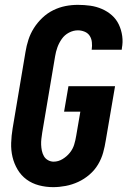

<svg xmlns="http://www.w3.org/2000/svg" viewBox="-20 -763 540 791"><path d="M199 8Q169 8 140.5 0.5Q112 -7 89.5 -23.5Q67 -40 52.5 -64.5Q38 -89 31.5 -116.5Q25 -144 26 -174Q27 -204 32 -234L85 -549Q89 -574 97 -599Q105 -624 119.5 -647Q134 -670 154.5 -689.5Q175 -709 199.5 -721Q224 -733 249.5 -738Q275 -743 301 -743Q327 -743 352 -739.5Q377 -736 400 -726Q423 -716 441 -700Q459 -684 469.5 -662Q480 -640 483.5 -614.5Q487 -589 482 -564Q482 -562 482 -560.5Q482 -559 481 -558H357Q357 -558 357.5 -558.5Q358 -559 358 -560Q360 -574 358.5 -589Q357 -604 349.5 -615.5Q342 -627 328.5 -632.5Q315 -638 301 -638Q282 -638 264 -628.5Q246 -619 234.5 -602.5Q223 -586 216.5 -568Q210 -550 207 -531L154 -217Q152 -204 150.5 -191.5Q149 -179 149.5 -166.5Q150 -154 152.5 -142Q155 -130 161 -119.5Q167 -109 178 -103Q189 -97 201 -97Q220 -97 237.5 -107.5Q255 -118 267.5 -133.5Q280 -149 285.5 -167Q291 -185 294 -204L311 -303H244L262 -408H454L416 -186Q412 -160 405 -134.5Q398 -109 384 -85.5Q370 -62 348.5 -43.5Q327 -25 302 -13.5Q277 -2 250.5 3Q224 8 199 8Z"/></svg>

Font: iosevka_custom_sans_ss08 XBd
Style: Italic
Weight: 800
Italic angle: -10°
Designer: Belleve Invis
Foundry: Belleve Invis
Version: Version 10.3.0; ttfautohint (v1.8.3)